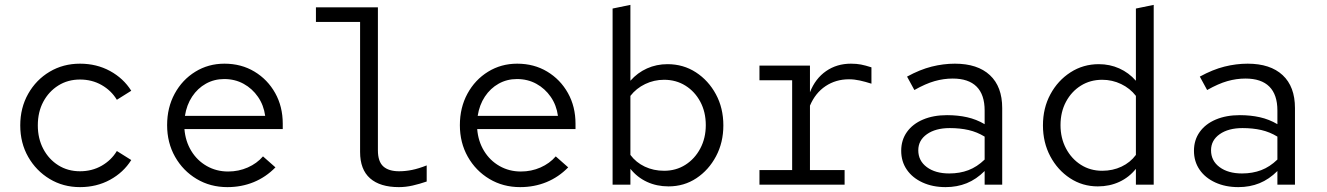

<svg xmlns="http://www.w3.org/2000/svg" viewBox="-20 -757 5440 787"><path d="M308 10Q239 10 183.5 -23.5Q128 -57 95.5 -114Q63 -171 63 -243Q63 -315 95.5 -372.5Q128 -430 183.5 -463Q239 -496 308 -496Q376 -496 431 -466Q486 -436 518 -385L459 -348Q436 -386 396.5 -408.5Q357 -431 308 -431Q258 -431 219 -406.5Q180 -382 157.5 -340Q135 -298 135 -243Q135 -189 157.5 -146.5Q180 -104 219 -79.5Q258 -55 308 -55Q357 -55 396.5 -77.5Q436 -100 459 -138L518 -101Q486 -50 431 -20Q376 10 308 10Z M912 10Q842 10 786 -23.5Q730 -57 697.5 -114.5Q665 -172 665 -244Q665 -316 696 -373Q727 -430 780.5 -463Q834 -496 900 -496Q969 -496 1023 -463.5Q1077 -431 1108 -375.5Q1139 -320 1139 -250V-228H736Q740 -178 764 -138.5Q788 -99 827.5 -76.5Q867 -54 915 -54Q958 -54 995.5 -70.5Q1033 -87 1058 -116L1109 -71Q1070 -31 1020 -10.5Q970 10 912 10ZM738 -282H1067Q1061 -326 1037.5 -360Q1014 -394 978.5 -413.5Q943 -433 899 -433Q858 -433 824 -414Q790 -395 767.5 -361Q745 -327 738 -282Z M1615 10Q1538 10 1497 -26Q1456 -62 1456 -134V-667H1275V-727H1529V-141Q1529 -95 1551 -75Q1573 -55 1616 -55Q1642 -55 1669 -60.5Q1696 -66 1729 -79V-13Q1700 -3 1671.5 3.5Q1643 10 1615 10Z M2112 10Q2042 10 1986 -23.5Q1930 -57 1897.5 -114.5Q1865 -172 1865 -244Q1865 -316 1896 -373Q1927 -430 1980.5 -463Q2034 -496 2100 -496Q2169 -496 2223 -463.5Q2277 -431 2308 -375.5Q2339 -320 2339 -250V-228H1936Q1940 -178 1964 -138.5Q1988 -99 2027.5 -76.5Q2067 -54 2115 -54Q2158 -54 2195.5 -70.5Q2233 -87 2258 -116L2309 -71Q2270 -31 2220 -10.5Q2170 10 2112 10ZM1938 -282H2267Q2261 -326 2237.5 -360Q2214 -394 2178.5 -413.5Q2143 -433 2099 -433Q2058 -433 2024 -414Q1990 -395 1967.5 -361Q1945 -327 1938 -282Z M2491 0V-722L2564 -737V-426Q2593 -459 2632 -476.5Q2671 -494 2716 -494Q2781 -494 2832.5 -460.5Q2884 -427 2914.5 -370.5Q2945 -314 2945 -243Q2945 -173 2915 -116.5Q2885 -60 2834.5 -26.5Q2784 7 2720 7Q2672 7 2632 -11.5Q2592 -30 2564 -65V0ZM2702 -57Q2751 -57 2789.5 -81.5Q2828 -106 2850.5 -148.5Q2873 -191 2873 -244Q2873 -298 2850.5 -340Q2828 -382 2789.5 -406Q2751 -430 2702 -430Q2661 -430 2624.5 -412.5Q2588 -395 2564 -364V-122Q2587 -91 2623 -74Q2659 -57 2702 -57Z M3093 0V-60H3227V-428H3093V-488H3300V-379Q3322 -435 3366 -465.5Q3410 -496 3468 -496Q3491 -496 3509 -492.5Q3527 -489 3552 -481V-414Q3527 -422 3504.5 -427Q3482 -432 3460 -432Q3406 -432 3364 -404Q3322 -376 3300 -324V-60H3442V0Z M3856 10Q3803 10 3761.5 -9Q3720 -28 3697 -61.5Q3674 -95 3674 -139Q3674 -183 3697.5 -216Q3721 -249 3763.5 -267Q3806 -285 3862 -285Q3906 -285 3944 -276.5Q3982 -268 4016 -248V-304Q4016 -369 3983 -402Q3950 -435 3885 -435Q3848 -435 3811 -424.5Q3774 -414 3728 -388L3698 -443Q3751 -472 3799 -484Q3847 -496 3894 -496Q3987 -496 4037.5 -449Q4088 -402 4088 -314V0H4016V-56Q3982 -22 3942.5 -6Q3903 10 3856 10ZM3744 -141Q3744 -98 3779 -72Q3814 -46 3871 -46Q3914 -46 3949.5 -59.5Q3985 -73 4016 -103V-197Q3985 -216 3950 -224Q3915 -232 3873 -232Q3815 -232 3779.5 -207Q3744 -182 3744 -141Z M4480 7Q4417 7 4366 -26.5Q4315 -60 4285 -116.5Q4255 -173 4255 -243Q4255 -314 4285.5 -370.5Q4316 -427 4368 -460.5Q4420 -494 4484 -494Q4529 -494 4568 -476.5Q4607 -459 4636 -426V-722L4709 -737V0H4636V-65Q4608 -30 4568 -11.5Q4528 7 4480 7ZM4498 -57Q4541 -57 4577 -74Q4613 -91 4636 -122V-364Q4612 -395 4575.5 -412.5Q4539 -430 4498 -430Q4449 -430 4410.5 -406Q4372 -382 4349.5 -340Q4327 -298 4327 -244Q4327 -191 4349.5 -148.5Q4372 -106 4410.5 -81.5Q4449 -57 4498 -57Z M5056 10Q5003 10 4961.5 -9Q4920 -28 4897 -61.5Q4874 -95 4874 -139Q4874 -183 4897.5 -216Q4921 -249 4963.5 -267Q5006 -285 5062 -285Q5106 -285 5144 -276.5Q5182 -268 5216 -248V-304Q5216 -369 5183 -402Q5150 -435 5085 -435Q5048 -435 5011 -424.5Q4974 -414 4928 -388L4898 -443Q4951 -472 4999 -484Q5047 -496 5094 -496Q5187 -496 5237.5 -449Q5288 -402 5288 -314V0H5216V-56Q5182 -22 5142.5 -6Q5103 10 5056 10ZM4944 -141Q4944 -98 4979 -72Q5014 -46 5071 -46Q5114 -46 5149.5 -59.5Q5185 -73 5216 -103V-197Q5185 -216 5150 -224Q5115 -232 5073 -232Q5015 -232 4979.5 -207Q4944 -182 4944 -141Z"/></svg>

Font: Red Hat Mono
Style: Regular
Weight: 400
Designer: Pentagram, MCKL
Foundry: Pentagram, MCKL
Version: Version 1.023